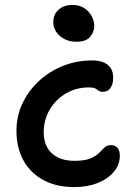

<svg xmlns="http://www.w3.org/2000/svg" viewBox="-20 -753 553 782"><path d="M283 9Q209 9 156 -20Q103 -49 75 -100.5Q47 -152 47 -220Q47 -280 71.5 -332Q96 -384 139 -423.5Q182 -463 237.5 -485Q293 -507 356 -507Q380 -507 399 -500Q418 -493 429.5 -477.5Q441 -462 441 -436Q441 -412 430.5 -395.5Q420 -379 399 -379Q387 -379 381 -384Q375 -389 367.5 -393Q360 -397 343 -397Q290 -397 248.5 -372.5Q207 -348 182.5 -306.5Q158 -265 158 -213Q158 -179 172 -153Q186 -127 214 -112.5Q242 -98 283 -98Q326 -98 349 -108Q372 -118 384 -130.5Q396 -143 406 -152.5Q416 -162 432 -162Q449 -162 458.5 -151Q468 -140 468 -119Q468 -82 443.5 -53Q419 -24 377.5 -7.5Q336 9 283 9ZM292 -583Q251 -583 224 -606.5Q197 -630 197 -663Q197 -695 219 -714Q241 -733 275 -733Q303 -733 323 -720Q343 -707 353.5 -687Q364 -667 364 -647Q364 -624 347.5 -603.5Q331 -583 292 -583Z"/></svg>

Font: Shantell Sans Medium
Style: Regular
Weight: 500
Designer: Stephen Nixon, Anya Danilova, Shantell Martin
Foundry: Arrow Type
Version: Version 1.011;[c5ecc13dd]